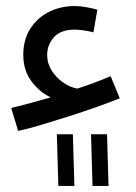

<svg xmlns="http://www.w3.org/2000/svg" viewBox="-20 -375 451 635"><path d="M40 58 17 -18Q43 -24 76.5 -33Q110 -42 148 -53Q112 -69 84.5 -105.5Q57 -142 57 -193Q57 -244 80.5 -280.5Q104 -317 142.5 -336Q181 -355 227 -355Q244 -355 264 -351.5Q284 -348 302 -343L289 -268Q274 -272 257 -274.5Q240 -277 227 -277Q181 -277 158.5 -252Q136 -227 136 -193Q136 -165 151 -141.5Q166 -118 189 -102Q212 -86 236 -82Q264 -91 292 -101.5Q320 -112 346 -123L376 -50Q347 -38 303.5 -22.5Q260 -7 211.5 8.5Q163 24 118 37.5Q73 51 40 58ZM286 240 281 69H334L339 240ZM173 240 168 69H221L226 240Z"/></svg>

Font: Noto IKEA Arabic
Style: Regular
Weight: 400
Designer: Monotype Design Team
Foundry: Monotype Imaging Inc.
Version: Version 1.200